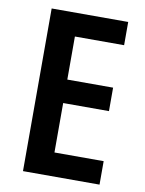

<svg xmlns="http://www.w3.org/2000/svg" viewBox="-82 -865 626 830"><g transform="rotate(10 231.5 -450.0)"><path d="M413 -93H77V-807H413V-705H197V-516H398V-413H197V-196H413Z"/></g></svg>

Font: Noto Sans Kannada UI Condensed SemiBold
Style: Regular
Weight: 600
Width: 3
Designer: Jelle Bosma - Monotype Design Team
Foundry: Monotype Imaging Inc.
Version: Version 2.005; ttfautohint (v1.8.4.7-5d5b)